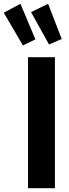

<svg xmlns="http://www.w3.org/2000/svg" viewBox="-95 -994 363 1014"><path d="M195 0H53V-692H195ZM92 -786 26 -754 -75 -927 13 -974ZM231 -788 164 -759 69 -930 159 -974Z"/></svg>

Font: Fira Sans Compressed SemiBold
Style: Regular
Weight: 600
Width: 1
Designer: bBox Type GmbH & Carrois Corporate GbR & Edenspiekermann AG
Foundry: bBox Type GmbH & Carrois Corporate GbR & Edenspiekermann AG
Version: Version 4.301